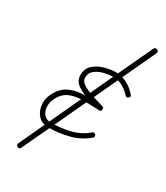

<svg xmlns="http://www.w3.org/2000/svg" viewBox="-144 -487 587 677"><g transform="rotate(30 149.5 -149.0)"><path d="M280 -416Q284 -425 293 -421Q302 -417 298 -408Q236 -276 175 -144.5Q114 -13 52 118Q48 127 40 123Q31 119 35 110Q96 -22 157.5 -153.5Q219 -285 280 -416Q280 -416 280 -416Q280 -416 280 -416ZM291 -224Q284 -218 278 -225Q265 -240 247 -250Q229 -260 209 -260Q194 -260 173.5 -255.5Q153 -251 138 -239.5Q123 -228 123 -208Q123 -192 143 -181Q163 -170 187.5 -162.5Q212 -155 226 -151Q234 -149 232 -140Q231 -132 223 -133Q194 -134 163 -135Q132 -136 105.5 -126Q79 -116 64 -84Q57 -69 58 -51.5Q59 -34 69 -22Q79 -10 99 -10Q136 -10 174 -19Q212 -28 241 -53Q241 -53 241 -53Q241 -53 241 -53Q248 -59 254 -52Q260 -45 253 -39Q222 -12 181 -1.5Q140 9 99 9Q72 9 57 -7Q42 -23 39 -47Q36 -71 46 -92Q64 -129 92.5 -141.5Q121 -154 155.5 -153.5Q190 -153 223 -151Q232 -151 230 -141Q228 -130 220 -133Q202 -139 174 -147Q146 -155 125 -169.5Q104 -184 104 -208Q104 -234 121 -249.5Q138 -265 163 -272Q188 -279 209 -279Q233 -279 255 -267Q277 -255 292 -237Q299 -230 291 -224Z"/></g></svg>

Font: FRB American Cursive Guidelines Arrows Extralight
Style: Italic
Weight: 200
Italic angle: -25°
Version: Version 2.0;Modular Font Editor K font №1